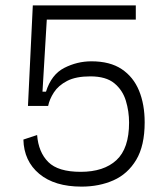

<svg xmlns="http://www.w3.org/2000/svg" viewBox="-20 -680 625 714"><path d="M283 14Q183 14 126 -33.5Q69 -81 67 -161L118 -178Q123 -114 159.5 -77.5Q196 -41 280 -41Q366 -41 413 -84.5Q460 -128 460 -224Q460 -266 448 -305.5Q436 -345 405 -370.5Q374 -396 316 -396Q262 -396 229.5 -379Q197 -362 180.5 -336.5Q164 -311 159 -286H84L102 -660H485V-607H154L138 -339H151Q171 -403 219 -427.5Q267 -452 320 -452Q389 -452 432.5 -423Q476 -394 497 -343Q518 -292 518 -225Q518 -138 486.5 -85.5Q455 -33 402 -9.5Q349 14 283 14Z"/></svg>

Font: Bricolage Grotesque 12pt ExtraLight
Style: Regular
Weight: 200
Designer: Mathieu Triay
Foundry: Atelier Triay
Version: Version 1.001; ttfautohint (v1.8.4.7-5d5b);gftools[0.9.33.de